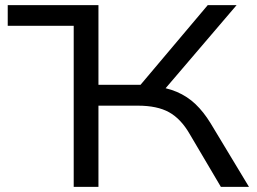

<svg xmlns="http://www.w3.org/2000/svg" viewBox="-20 -725 997 745"><path d="M10 -625V-705H362V-625ZM266 0V-705H362V-396H541L511 -379L786 -705H898L605 -362L571 -391Q625 -386 666 -368.5Q707 -351 738.5 -321Q770 -291 797 -247L946 0H837L716 -205Q682 -264 636 -289.5Q590 -315 515 -315H362V0Z"/></svg>

Font: Nunito Sans 10pt Expanded
Style: Regular
Weight: 400
Width: 7
Designer: Vernon Adams
Foundry: Vernon Adams
Version: Version 3.101;gftools[0.9.27]